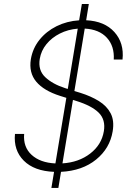

<svg xmlns="http://www.w3.org/2000/svg" viewBox="-20 -838 661 949"><path d="M234 90.9 247.2 11.4Q148.8 7.5 97.5 -44Q46.2 -95.5 54 -176.1H99.4Q93.8 -111.5 136.2 -72.6Q178.6 -33.7 253.9 -30.2L307.9 -354.4L277.3 -364Q196.4 -389.6 159.1 -434.3Q121.8 -479 132.5 -545.5Q141.7 -599.4 175.2 -641.3Q208.8 -683.2 259.6 -708.5Q310.4 -733.7 371.1 -737.6L384.6 -818.2H419L405.9 -737.9Q496.8 -733.7 545.5 -679.5Q594.1 -625.4 585.6 -543.7H542.3Q546.2 -609.7 508.3 -651.3Q470.5 -692.8 398.8 -696.7L347.7 -388.1L377.8 -378.9Q429.7 -362.6 468.8 -338.4Q507.8 -314.3 526.8 -278.1Q545.8 -241.8 536.9 -188.9Q523.1 -104.8 455.1 -49.4Q387.1 6 281.6 11.4L268.5 90.9ZM288.7 -30.5Q369.3 -35.5 425.8 -79Q482.2 -122.5 493.3 -189.3Q502.8 -246.4 468 -280.9Q433.2 -315.3 359 -338.4L340.6 -344.1ZM315 -398.4 364.3 -696.4Q316.1 -692.5 275.9 -672.2Q235.8 -652 209.5 -619.7Q183.2 -587.4 176.5 -546.9Q167.3 -490.8 203.7 -456.5Q240.1 -422.2 302.2 -402.3Z"/></svg>

Font: Inter Extra Light  BETA
Style: Italic
Weight: 200
Italic angle: 9.39999°
Designer: Rasmus Andersson
Foundry: rsms
Version: Version 3.011;git-f93a4a705